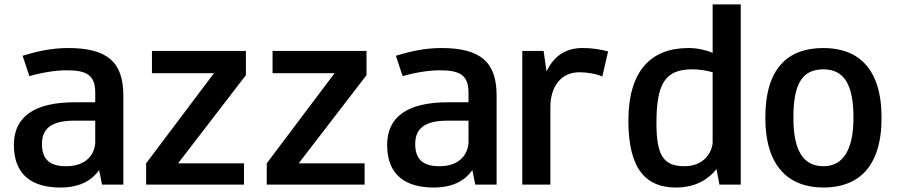

<svg xmlns="http://www.w3.org/2000/svg" viewBox="-20 -625 4012 858"><path d="M111.3 -284.8C171.9 -302.2 232.5 -310.8 275.8 -310.8C362.4 -310.8 405.6 -293.5 405.6 -211.3V-168H314.7C132.9 -168 42 -103 42 22.5C42 161 128.6 213 249.8 213C340.7 213 392.6 178.4 422.9 135.1L435.9 200H531.2V-198.3C531.2 -345.5 461.9 -410.4 284.4 -410.4C206.5 -410.4 137.2 -393.1 81 -375.8ZM405.6 9.5C405.6 52.8 375.3 117.8 275.8 117.8C197.9 117.8 167.5 83.1 167.5 18.2C167.5 -51.1 210.8 -85.7 310.4 -85.7H405.6Z M775.9 104.8 1078.9 -289.2V-397.4H659V-297.8H936.1L633 104.8V200H1070.3V104.8Z M1314.9 104.8 1617.9 -289.2V-397.4H1198V-297.8H1475.1L1172 104.8V200H1609.3V104.8Z M1779.3 -284.8C1839.9 -302.2 1900.5 -310.8 1943.8 -310.8C2030.4 -310.8 2073.6 -293.5 2073.6 -211.3V-168H1982.7C1800.9 -168 1710 -103 1710 22.5C1710 161 1796.6 213 1917.8 213C2008.7 213 2060.6 178.4 2090.9 135.1L2103.9 200H2199.2V-198.3C2199.2 -345.5 2129.9 -410.4 1952.4 -410.4C1874.5 -410.4 1805.2 -393.1 1749 -375.8ZM2073.6 9.5C2073.6 52.8 2043.3 117.8 1943.8 117.8C1865.9 117.8 1835.5 83.1 1835.5 18.2C1835.5 -51.1 1878.8 -85.7 1978.4 -85.7H2073.6Z M2582.4 -410.4C2500.2 -410.4 2452.5 -367.1 2422.2 -306.5L2409.2 -397.4H2314V-310.8V113.4V200H2439.5V113.4V-146.3C2439.5 -232.9 2482.9 -302.1 2569.4 -302.1C2599.7 -302.1 2645.5 -295.8 2671.5 -282.8L2697.5 -395.4C2660.2 -404.7 2625.7 -410.4 2582.4 -410.4Z M3056.4 -410.4C2887.6 -410.4 2788 -306.5 2788 -85.7C2788 135.1 2870.2 213 3000.1 213C3091 213 3147.3 174 3181.9 130.7L3194.9 200H3290.2V-605.2H3164.6V-388.7C3134.3 -401.7 3095.4 -410.4 3056.4 -410.4ZM3164.6 13.9C3160.3 61.5 3121.3 117.7 3039.1 117.7C2948.2 117.7 2913.5 74.5 2913.5 -72.7C2913.5 -245.9 2948.2 -315.2 3073.7 -315.2C3099.7 -315.2 3134.3 -310.8 3164.6 -302.2Z M3400 -98.7C3400 117.8 3503.9 213 3659.7 213C3811.2 213 3919.5 126.4 3919.5 -98.7C3919.5 -323.8 3811.2 -410.4 3659.7 -410.4C3503.9 -410.4 3400 -323.8 3400 -98.7ZM3525.5 -98.7C3525.5 -250.2 3564.5 -315.1 3659.7 -315.1C3750.6 -315.1 3793.9 -250.2 3793.9 -98.7C3793.9 39.8 3750.6 117.8 3659.7 117.8C3564.5 117.8 3525.5 39.8 3525.5 -98.7Z"/></svg>

Font: PleaseOptimize
Style: Demi-Bold
Weight: 600
Version: Version 001.000